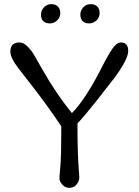

<svg xmlns="http://www.w3.org/2000/svg" viewBox="-20 -901 669 927"><path d="M363 -46Q363 -26 349.5 -10Q336 6 315 6Q294 6 280.5 -10Q267 -26 267 -38Q267 -50 271.5 -99.5Q276 -149 276 -291Q205 -398 118 -508Q86 -549 70 -570Q30 -621 30 -652Q30 -696 74 -696Q93 -696 112 -677.5Q131 -659 145 -635Q159 -611 185 -565Q250 -450 327 -355Q393 -421 471 -575Q503 -638 523.5 -667Q544 -696 564 -696Q599 -696 599 -655.5Q599 -615 534 -527Q509 -494 449 -418Q389 -342 354 -305Q354 -154 361 -73Q363 -50 363 -46ZM411 -788Q391 -788 379.5 -798.5Q368 -809 368 -830Q368 -851 382.5 -866Q397 -881 417 -881Q437 -881 449 -870Q461 -859 461 -838Q461 -817 446 -802.5Q431 -788 411 -788ZM221 -788Q201 -788 189.5 -798.5Q178 -809 178 -830Q178 -851 192.5 -866Q207 -881 227 -881Q247 -881 259 -870Q271 -859 271 -838Q271 -817 256 -802.5Q241 -788 221 -788Z"/></svg>

Font: Macondo
Style: Regular
Weight: 400
Version: Version 2.001